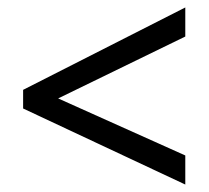

<svg xmlns="http://www.w3.org/2000/svg" viewBox="-20 -617 560 515"><path d="M477 -122V-200L136 -353L477 -519V-597L42 -376V-326Z"/></svg>

Font: Noto Sans Lao SemiCondensed
Style: Regular
Weight: 400
Width: 4
Designer: Monotype Design Team
Foundry: Monotype Imaging Inc.
Version: Version 2.003